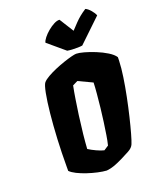

<svg xmlns="http://www.w3.org/2000/svg" viewBox="-180 -1110 1001 1224"><g transform="rotate(-20 320.5 -497.5)"><path d="M328.1 10.3Q302.2 8.8 268.3 1.2Q234.4 -6.3 200 -17.8Q165.5 -29.3 137.7 -43.2Q109.9 -57.1 95.7 -71.8V-100.1Q95.7 -192.9 100.3 -285.4Q105 -377.9 113 -456.5Q121.1 -535.2 131.3 -587.6Q141.6 -640.1 152.3 -652.8Q164.6 -667 190.2 -681.6Q215.8 -696.3 247.3 -709.7Q278.8 -723.1 309.8 -733.6Q340.8 -744.1 364.7 -750.2Q388.7 -756.3 398.4 -756.3Q416 -756.3 450.2 -747.1Q484.4 -737.8 523.4 -721.9Q562.5 -706.1 595 -686Q627.4 -666 641.1 -645Q641.1 -644.5 641.1 -635.3Q641.1 -626 640.6 -619.1Q639.2 -573.7 630.1 -512.9Q621.1 -452.1 607.9 -386.7Q594.7 -321.3 580.3 -261.5Q565.9 -201.7 553.2 -156.7Q540.5 -111.8 532.7 -93.3Q523.9 -71.3 495.6 -56.2Q467.3 -41 441.9 -28.3Q405.3 -10.3 379.6 -1.2Q354 7.8 328.1 10.3ZM357.4 -116.2 389.2 -136.7Q396.5 -165.5 402.3 -202.1Q408.2 -238.8 415 -287.6Q420.9 -330.1 426.3 -378.4Q431.6 -426.8 435.5 -471.2Q439.5 -515.6 440.4 -545.9L346.2 -590.3L311.5 -573.2Q303.2 -532.7 295.9 -485.6Q288.6 -438.5 280.8 -384.3Q271.5 -315.4 265.6 -259.3Q259.8 -203.1 257.3 -161.6Q278.3 -147.9 307.4 -134.5Q336.4 -121.1 357.4 -116.2ZM453.1 -792Q441.4 -790 421.9 -789.6Q402.3 -789.1 383.1 -790.3Q363.8 -791.5 351.6 -793.9L238.8 -889.2Q241.2 -902.3 255.9 -920.9Q270.5 -939.5 291.7 -957.3Q313 -975.1 334.7 -986.3Q356.4 -997.6 373 -996.1L433.6 -899.4Q457 -924.8 473.9 -942.1Q490.7 -959.5 508.5 -974.1Q526.4 -988.8 551.3 -1004.9Q568.4 -997.1 585.2 -977.3Q602.1 -957.5 608.4 -940.4Z"/></g></svg>

Font: Fruktur
Style: Italic
Weight: 400
Italic angle: -8°
Designer: Viktoriya Grabowska, Eben Sorkin
Foundry: Viktoriya Grabowska
Version: Version 1.008; ttfautohint (v1.8.4.7-5d5b)